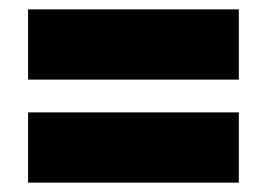

<svg xmlns="http://www.w3.org/2000/svg" viewBox="-20 -537 570 410"><path d="M40 -367H490V-517H40ZM40 -147H490V-297H40Z"/></svg>

Font: Fira Sans Heavy
Style: Regular
Weight: 900
Designer: bBox Type GmbH & Carrois Corporate GbR & Edenspiekermann AG
Foundry: bBox Type GmbH & Carrois Corporate GbR & Edenspiekermann AG
Version: Version 4.300;PS 004.300;hotconv 1.0.88;makeotf.lib2.5.64775